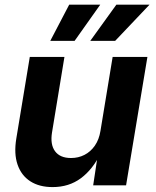

<svg xmlns="http://www.w3.org/2000/svg" viewBox="-20 -781 657 809"><path d="M201.7 7.3Q145.5 7.3 107.7 -17.1Q69.8 -41.5 54 -87.4Q38.1 -133.3 48.8 -197.8L105.5 -541H251.5L199.2 -223.1Q190.9 -172.4 211.9 -143.8Q232.9 -115.2 279.3 -115.2Q310.1 -115.2 335.9 -128.4Q361.8 -141.6 379.6 -167.2Q397.5 -192.9 403.3 -229.5L454.6 -541H601.1L511.2 0H372.6L393.1 -135.7H404.3Q371.1 -67.4 320.8 -30Q270.5 7.3 201.7 7.3ZM294.4 -608.9H191.9L271.5 -761.2H402.3ZM465.3 -608.9H360.4L470.2 -761.2H609.9Z"/></svg>

Font: Inter 17pt
Style: Bold Italic
Weight: 700
Italic angle: -9.3988°
Version: Version 4.001;git-66647c0bb